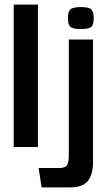

<svg xmlns="http://www.w3.org/2000/svg" viewBox="-20 -643 467 840"><path d="M40 -623H146V0H40ZM162 177 149 92H239Q264 92 272.5 80.5Q281 69 281 39V-470H387V67Q387 120 364.5 148.5Q342 177 284 177ZM334 -516Q298 -516 287.5 -526Q277 -536 277 -563Q277 -591 287.5 -601.5Q298 -612 334 -612Q370 -612 380 -601.5Q390 -591 390 -563Q390 -536 380 -526Q370 -516 334 -516Z"/></svg>

Font: Smooch Sans
Style: Bold
Weight: 700
Designer: Robert E. Leuschke
Foundry: Robert E. Leuschke
Version: Version 1.010